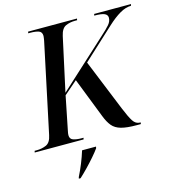

<svg xmlns="http://www.w3.org/2000/svg" viewBox="-153 -825 1056 1157"><g transform="rotate(-15 375.0 -246.5)"><path d="M-21 0 -19 -10H-6Q27 -10 54 -22Q81 -34 90 -79L208 -636Q209 -643 210.5 -651.5Q212 -660 212 -665Q212 -690 192.5 -697Q173 -704 140 -704H127L129 -714H434L432 -704H419Q386 -704 360 -692Q334 -680 324 -635L251 -300L549 -573Q587 -607 604 -627Q621 -647 621 -669Q621 -687 603 -695.5Q585 -704 539 -704L541 -714H771L768 -704Q735 -704 698 -682.5Q661 -661 619 -622L424 -442L554 -122Q578 -63 595 -36.5Q612 -10 640 -10H643L641 0H616Q554 0 518.5 -10Q483 -20 463.5 -43.5Q444 -67 429 -106L331 -357L248 -285L206 -76Q202 -59 202 -48Q202 -24 222.5 -17Q243 -10 274 -10H286L284 0ZM197 212Q235 136 258 61H345L343 71Q328 92 305 118.5Q282 145 256 172Q230 199 206 221H195Z"/></g></svg>

Font: Noto Serif Display Medium
Style: Italic
Weight: 500
Italic angle: -12°
Designer: Monotype Design Team
Foundry: Monotype Imaging Inc.
Version: Version 2.009